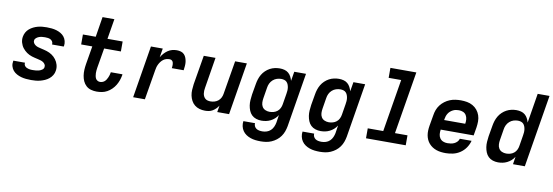

<svg xmlns="http://www.w3.org/2000/svg" viewBox="-64 -1220 5529 1918"><g transform="rotate(10 2700.0 -261.0)"><path d="M255 8Q229 8 203.5 5.5Q178 3 154.5 -3.5Q131 -10 109 -22Q87 -34 71.5 -52Q56 -70 49 -94.5Q42 -119 47 -145Q47 -146 47.5 -148Q48 -150 48 -152H167Q167 -151 166.5 -150.5Q166 -150 166 -149Q164 -139 168 -129.5Q172 -120 179 -113.5Q186 -107 195.5 -103Q205 -99 214.5 -96.5Q224 -94 234.5 -93.5Q245 -93 255 -93Q271 -93 287 -94.5Q303 -96 319 -100.5Q335 -105 349.5 -115.5Q364 -126 366 -142Q369 -158 360.5 -171Q352 -184 339.5 -191.5Q327 -199 312.5 -203Q298 -207 283 -210.5Q268 -214 253 -217.5Q238 -221 224 -225.5Q210 -230 196.5 -236.5Q183 -243 171 -251.5Q159 -260 148.5 -270Q138 -280 129 -291.5Q120 -303 113.5 -316.5Q107 -330 103 -344Q99 -358 98 -373.5Q97 -389 100 -405Q104 -428 115.5 -449Q127 -470 145.5 -485.5Q164 -501 185.5 -511.5Q207 -522 229.5 -528Q252 -534 274.5 -536Q297 -538 320 -538Q345 -538 370 -535.5Q395 -533 418.5 -526Q442 -519 462.5 -507Q483 -495 497.5 -477Q512 -459 518.5 -434.5Q525 -410 521 -385Q520 -384 520 -382Q520 -380 519 -378H401Q401 -379 401 -379.5Q401 -380 401 -381Q403 -395 395.5 -407.5Q388 -420 376 -426.5Q364 -433 349.5 -435Q335 -437 320 -437Q305 -437 290 -435.5Q275 -434 260.5 -429Q246 -424 232.5 -413.5Q219 -403 217 -388Q214 -373 222.5 -360Q231 -347 243.5 -339Q256 -331 270.5 -327Q285 -323 300 -319.5Q315 -316 329.5 -312.5Q344 -309 358.5 -304.5Q373 -300 386.5 -293.5Q400 -287 412 -279Q424 -271 434.5 -261Q445 -251 454 -239Q463 -227 469.5 -214Q476 -201 480 -186.5Q484 -172 485 -156.5Q486 -141 483 -125Q480 -102 467 -80.5Q454 -59 435 -43.5Q416 -28 393.5 -18Q371 -8 348 -2Q325 4 301.5 6Q278 8 255 8Z M920 8Q890 8 862 0Q834 -8 813.5 -27Q793 -46 781.5 -71.5Q770 -97 765.5 -126Q761 -155 762.5 -185Q764 -215 769 -245L800 -429H687V-530H817L850 -735H970L936 -530H1090V-429H920L886 -228Q884 -214 882.5 -200Q881 -186 881.5 -172Q882 -158 884.5 -144Q887 -130 893 -118.5Q899 -107 911 -100Q923 -93 937 -93Q949 -93 961.5 -97.5Q974 -102 983.5 -110.5Q993 -119 1000 -130.5Q1007 -142 1012 -153.5Q1017 -165 1020.5 -177Q1024 -189 1026 -201Q1026 -202 1026 -203.5Q1026 -205 1027 -207H1145Q1145 -204 1144.5 -201.5Q1144 -199 1144 -196Q1139 -169 1130 -143.5Q1121 -118 1106.5 -94Q1092 -70 1071 -49.5Q1050 -29 1025.5 -15.5Q1001 -2 974 3Q947 8 920 8Z M1290 0 1377 -530H1497L1482 -439Q1495 -461 1511.5 -479.5Q1528 -498 1548.5 -512Q1569 -526 1592.5 -532Q1616 -538 1639 -538Q1661 -538 1681 -532Q1701 -526 1714.5 -511.5Q1728 -497 1735 -477.5Q1742 -458 1744.5 -438Q1747 -418 1745 -396Q1743 -374 1740 -353H1620Q1621 -362 1622 -371.5Q1623 -381 1622.5 -390Q1622 -399 1620 -407.5Q1618 -416 1613 -423Q1608 -430 1600 -433.5Q1592 -437 1582 -437Q1566 -437 1550 -432.5Q1534 -428 1520.5 -418Q1507 -408 1496.5 -394.5Q1486 -381 1478.5 -366Q1471 -351 1466.5 -335.5Q1462 -320 1460 -304L1409 0Z M2019 8Q1990 8 1962.5 0Q1935 -8 1914 -25Q1893 -42 1880 -66.5Q1867 -91 1861.5 -118Q1856 -145 1857.5 -174.5Q1859 -204 1863 -233L1913 -530H2032L1981 -217Q1978 -202 1977.5 -187Q1977 -172 1979 -158Q1981 -144 1987.5 -131Q1994 -118 2004.5 -109Q2015 -100 2029 -96.5Q2043 -93 2058 -93Q2078 -93 2098.5 -99Q2119 -105 2135.5 -118.5Q2152 -132 2161.5 -151Q2171 -170 2174 -190L2231 -530H2350L2263 0H2143L2154 -67Q2143 -50 2128 -35Q2113 -20 2095.5 -9.5Q2078 1 2058 4.5Q2038 8 2019 8Z M2620 213Q2593 213 2567 210Q2541 207 2516.5 198.5Q2492 190 2471.5 176Q2451 162 2437 141.5Q2423 121 2417.5 95.5Q2412 70 2416 44H2534Q2532 60 2539 74.5Q2546 89 2558.5 97.5Q2571 106 2587 109Q2603 112 2620 112Q2642 112 2664 105Q2686 98 2703 82Q2720 66 2729.5 44.5Q2739 23 2743 2L2755 -77Q2742 -56 2723.5 -39.5Q2705 -23 2683 -12Q2661 -1 2638 3.5Q2615 8 2592 8Q2564 8 2538 -0.5Q2512 -9 2493.5 -27Q2475 -45 2465 -70Q2455 -95 2451 -121.5Q2447 -148 2449 -176.5Q2451 -205 2455 -233L2474 -343Q2478 -368 2486 -393Q2494 -418 2507.5 -441Q2521 -464 2541 -483Q2561 -502 2584.5 -514.5Q2608 -527 2633.5 -532.5Q2659 -538 2684 -538Q2708 -538 2731 -532Q2754 -526 2771 -511.5Q2788 -497 2798.5 -477Q2809 -457 2815 -435L2831 -530H2950L2860 18Q2855 45 2845.5 71.5Q2836 98 2819 122Q2802 146 2778.5 164Q2755 182 2728.5 193.5Q2702 205 2674.5 209Q2647 213 2620 213ZM2657 -93Q2677 -93 2697.5 -98.5Q2718 -104 2735 -117.5Q2752 -131 2761.5 -150.5Q2771 -170 2774 -190L2792 -300Q2795 -316 2796 -332Q2797 -348 2795 -363Q2793 -378 2787.5 -392.5Q2782 -407 2772 -417.5Q2762 -428 2747 -432.5Q2732 -437 2716 -437Q2694 -437 2672 -430Q2650 -423 2632 -407Q2614 -391 2604 -370Q2594 -349 2591 -327L2573 -217Q2569 -194 2570 -171Q2571 -148 2582 -129.5Q2593 -111 2613.5 -102Q2634 -93 2657 -93Z M3220 213Q3193 213 3167 210Q3141 207 3116.5 198.5Q3092 190 3071.5 176Q3051 162 3037 141.5Q3023 121 3017.5 95.5Q3012 70 3016 44H3134Q3132 60 3139 74.5Q3146 89 3158.5 97.5Q3171 106 3187 109Q3203 112 3220 112Q3242 112 3264 105Q3286 98 3303 82Q3320 66 3329.5 44.5Q3339 23 3343 2L3355 -77Q3342 -56 3323.5 -39.5Q3305 -23 3283 -12Q3261 -1 3238 3.5Q3215 8 3192 8Q3164 8 3138 -0.5Q3112 -9 3093.5 -27Q3075 -45 3065 -70Q3055 -95 3051 -121.5Q3047 -148 3049 -176.5Q3051 -205 3055 -233L3074 -343Q3078 -368 3086 -393Q3094 -418 3107.5 -441Q3121 -464 3141 -483Q3161 -502 3184.5 -514.5Q3208 -527 3233.5 -532.5Q3259 -538 3284 -538Q3308 -538 3331 -532Q3354 -526 3371 -511.5Q3388 -497 3398.5 -477Q3409 -457 3415 -435L3431 -530H3550L3460 18Q3455 45 3445.5 71.5Q3436 98 3419 122Q3402 146 3378.5 164Q3355 182 3328.5 193.5Q3302 205 3274.5 209Q3247 213 3220 213ZM3257 -93Q3277 -93 3297.5 -98.5Q3318 -104 3335 -117.5Q3352 -131 3361.5 -150.5Q3371 -170 3374 -190L3392 -300Q3395 -316 3396 -332Q3397 -348 3395 -363Q3393 -378 3387.5 -392.5Q3382 -407 3372 -417.5Q3362 -428 3347 -432.5Q3332 -437 3316 -437Q3294 -437 3272 -430Q3250 -423 3232 -407Q3214 -391 3204 -370Q3194 -349 3191 -327L3173 -217Q3169 -194 3170 -171Q3171 -148 3182 -129.5Q3193 -111 3213.5 -102Q3234 -93 3257 -93Z M3652 0V-101H3809L3897 -634H3770V-735H4033L3928 -101H4055V0Z M4460 8Q4436 8 4412 5Q4388 2 4366 -5.5Q4344 -13 4325 -25.5Q4306 -38 4291 -55Q4276 -72 4266.5 -93Q4257 -114 4253 -137Q4249 -160 4250 -184.5Q4251 -209 4255 -233L4274 -343Q4278 -371 4288 -398Q4298 -425 4316 -448.5Q4334 -472 4358 -490Q4382 -508 4409 -519Q4436 -530 4464.5 -534Q4493 -538 4520 -538Q4552 -538 4583 -532.5Q4614 -527 4640.5 -512Q4667 -497 4686 -474Q4705 -451 4715 -422Q4725 -393 4725 -361Q4725 -329 4720 -297L4706 -215H4372Q4368 -192 4370 -169Q4372 -146 4384 -128Q4396 -110 4416.5 -101.5Q4437 -93 4460 -93Q4477 -93 4494.5 -95.5Q4512 -98 4528.5 -105.5Q4545 -113 4558 -126.5Q4571 -140 4576 -158H4695Q4685 -120 4662.5 -87Q4640 -54 4606.5 -31.5Q4573 -9 4535 -0.5Q4497 8 4460 8ZM4389 -315H4603Q4607 -338 4605 -360.5Q4603 -383 4592 -401.5Q4581 -420 4561 -428.5Q4541 -437 4518 -437Q4503 -437 4488 -434.5Q4473 -432 4459 -425Q4445 -418 4432.5 -407.5Q4420 -397 4411.5 -383.5Q4403 -370 4398 -355.5Q4393 -341 4391 -327Z M4992 8Q4964 8 4938 -0.5Q4912 -9 4893.5 -27Q4875 -45 4865 -70Q4855 -95 4851 -121.5Q4847 -148 4849 -176.5Q4851 -205 4855 -233L4874 -343Q4878 -368 4886 -393Q4894 -418 4907.5 -441Q4921 -464 4941 -483Q4961 -502 4984.5 -514.5Q5008 -527 5033.5 -532.5Q5059 -538 5084 -538Q5108 -538 5131 -532Q5154 -526 5171 -511.5Q5188 -497 5198.5 -477Q5209 -457 5215 -435L5264 -735H5384L5263 0H5143L5155 -77Q5142 -56 5123.5 -39.5Q5105 -23 5083 -12Q5061 -1 5038 3.5Q5015 8 4992 8ZM5057 -93Q5077 -93 5097.5 -98.5Q5118 -104 5135 -117.5Q5152 -131 5161.5 -150.5Q5171 -170 5174 -190L5192 -300Q5195 -316 5196 -332Q5197 -348 5195 -363Q5193 -378 5187.5 -392.5Q5182 -407 5172 -417.5Q5162 -428 5147 -432.5Q5132 -437 5116 -437Q5094 -437 5072 -430Q5050 -423 5032 -407Q5014 -391 5004 -370Q4994 -349 4991 -327L4973 -217Q4969 -194 4970 -171Q4971 -148 4982 -129.5Q4993 -111 5013.5 -102Q5034 -93 5057 -93Z"/></g></svg>

Font: Iosevka Curly Extended Oblique
Style: Bold
Weight: 700
Width: 7
Italic angle: -9°
Monospace: yes
Designer: Belleve Invis
Foundry: Belleve Invis
Version: Version 11.1.0; ttfautohint (v1.8.3)